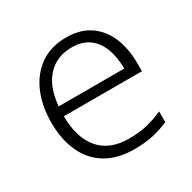

<svg xmlns="http://www.w3.org/2000/svg" viewBox="-128 -670 809 809"><g transform="rotate(-30 276.0 -266.0)"><path d="M290 -542Q358 -542 404 -510.5Q450 -479 473 -424Q496 -369 496 -298V-259H116Q117 -153 166 -96.5Q215 -40 307 -40Q356 -40 393 -48.5Q430 -57 474 -76V-24Q435 -7 395.5 1.5Q356 10 305 10Q225 10 169.5 -23Q114 -56 85.5 -117.5Q57 -179 57 -262Q57 -343 84.5 -406.5Q112 -470 164 -506Q216 -542 290 -542ZM289 -494Q216 -494 171 -445.5Q126 -397 118 -306H437Q437 -362 421 -404Q405 -446 372.5 -470Q340 -494 289 -494Z"/></g></svg>

Font: Noto Sans Hebrew Light
Style: Regular
Weight: 300
Designer: Monotype Design Team
Foundry: Monotype Imaging Inc.
Version: Version 2.003